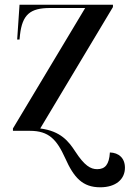

<svg xmlns="http://www.w3.org/2000/svg" viewBox="-20 -556 551 816"><path d="M406 240C472 240 511 206 511 157C511 116 485 93 447 92C444 143 427 163 393 163C365 163 339 148 300 88C272 45 238 1 151 -10L460 -526V-536H63L53 -388H63L65 -408C75 -494 108 -522 193 -522H342L35 -10V0H107C188 0 221 37 257 116C294 199 331 240 406 240Z"/></svg>

Font: Noto Serif Display Medium
Style: Regular
Weight: 500
Designer: Monotype Design Team
Foundry: Monotype Imaging Inc.
Version: Version 2.009